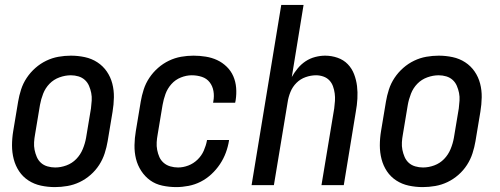

<svg xmlns="http://www.w3.org/2000/svg" viewBox="-20 -755 2040 783"><path d="M204 8Q175 8 147 2Q119 -4 96 -19Q73 -34 58 -56.5Q43 -79 36 -106Q29 -133 29 -162Q29 -191 34 -221L54 -341Q58 -365 66 -390Q74 -415 89 -437.5Q104 -460 124.5 -478Q145 -496 169 -507.5Q193 -519 218.5 -523.5Q244 -528 269 -528Q298 -528 326 -522Q354 -516 377 -501Q400 -486 415.5 -463.5Q431 -441 438 -414Q445 -387 444.5 -358Q444 -329 439 -299L419 -179Q415 -155 407 -130Q399 -105 384.5 -82.5Q370 -60 349.5 -42Q329 -24 305 -12.5Q281 -1 255 3.5Q229 8 204 8ZM205 -72Q228 -72 251 -80.5Q274 -89 291 -106.5Q308 -124 317.5 -147Q327 -170 331 -193L351 -313Q353 -329 354 -345Q355 -361 352 -376Q349 -391 343 -405Q337 -419 326 -429Q315 -439 300 -443.5Q285 -448 269 -448Q246 -448 222.5 -439.5Q199 -431 182 -413.5Q165 -396 156 -373Q147 -350 143 -327L123 -207Q120 -191 119 -175Q118 -159 121 -144Q124 -129 130 -115Q136 -101 147 -91Q158 -81 173.5 -76.5Q189 -72 205 -72Z M699 8Q670 8 642 2Q614 -4 592.5 -19.5Q571 -35 556 -58Q541 -81 534.5 -107.5Q528 -134 528.5 -163Q529 -192 534 -221L554 -341Q558 -365 566 -390Q574 -415 589 -437.5Q604 -460 624.5 -478Q645 -496 669 -507.5Q693 -519 718.5 -523.5Q744 -528 769 -528Q794 -528 819 -524Q844 -520 865.5 -510Q887 -500 904.5 -483Q922 -466 931.5 -444Q941 -422 943 -397Q945 -372 941 -346L939 -336H849L850 -342Q854 -363 850.5 -383.5Q847 -404 835 -419.5Q823 -435 803.5 -441.5Q784 -448 762 -448Q740 -448 717.5 -439Q695 -430 679 -412Q663 -394 655 -372Q647 -350 643 -327L623 -207Q620 -191 619 -175Q618 -159 621 -143.5Q624 -128 630 -114.5Q636 -101 647.5 -91Q659 -81 674.5 -76.5Q690 -72 706 -72Q727 -72 748 -80Q769 -88 785.5 -104Q802 -120 811 -140.5Q820 -161 824 -182V-184H914V-182Q910 -157 901 -132.5Q892 -108 877 -85.5Q862 -63 842 -44.5Q822 -26 798.5 -14Q775 -2 749 3Q723 8 699 8Z M1006 0 1127 -735H1218L1170 -441Q1180 -459 1194 -476Q1208 -493 1226 -505Q1244 -517 1265 -522.5Q1286 -528 1306 -528Q1332 -528 1356.5 -519.5Q1381 -511 1398 -493.5Q1415 -476 1424 -452.5Q1433 -429 1436 -404Q1439 -379 1437.5 -352.5Q1436 -326 1431 -299L1382 0H1291L1343 -313Q1345 -328 1346 -343.5Q1347 -359 1345 -374Q1343 -389 1338 -403Q1333 -417 1323 -427.5Q1313 -438 1298.5 -443Q1284 -448 1269 -448Q1248 -448 1226.5 -440.5Q1205 -433 1189 -417Q1173 -401 1164.5 -380Q1156 -359 1153 -338L1097 0Z M1704 8Q1675 8 1647 2Q1619 -4 1596 -19Q1573 -34 1558 -56.5Q1543 -79 1536 -106Q1529 -133 1529 -162Q1529 -191 1534 -221L1554 -341Q1558 -365 1566 -390Q1574 -415 1589 -437.5Q1604 -460 1624.5 -478Q1645 -496 1669 -507.5Q1693 -519 1718.5 -523.5Q1744 -528 1769 -528Q1798 -528 1826 -522Q1854 -516 1877 -501Q1900 -486 1915.5 -463.5Q1931 -441 1938 -414Q1945 -387 1944.5 -358Q1944 -329 1939 -299L1919 -179Q1915 -155 1907 -130Q1899 -105 1884.5 -82.5Q1870 -60 1849.5 -42Q1829 -24 1805 -12.5Q1781 -1 1755 3.5Q1729 8 1704 8ZM1705 -72Q1728 -72 1751 -80.5Q1774 -89 1791 -106.5Q1808 -124 1817.5 -147Q1827 -170 1831 -193L1851 -313Q1853 -329 1854 -345Q1855 -361 1852 -376Q1849 -391 1843 -405Q1837 -419 1826 -429Q1815 -439 1800 -443.5Q1785 -448 1769 -448Q1746 -448 1722.5 -439.5Q1699 -431 1682 -413.5Q1665 -396 1656 -373Q1647 -350 1643 -327L1623 -207Q1620 -191 1619 -175Q1618 -159 1621 -144Q1624 -129 1630 -115Q1636 -101 1647 -91Q1658 -81 1673.5 -76.5Q1689 -72 1705 -72Z"/></svg>

Font: Iosevka Medium Oblique
Style: Regular
Weight: 500
Italic angle: -9°
Monospace: yes
Designer: Belleve Invis
Foundry: Belleve Invis
Version: Version 32.5.0; ttfautohint (v1.8.4)